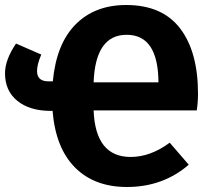

<svg xmlns="http://www.w3.org/2000/svg" viewBox="-26 -730 834 767"><path d="M765 -355Q765 -322 760 -289H348Q355 -103 496 -103Q575 -103 652 -160L728 -72Q625 17 481 17Q351 17 273.5 -61Q196 -139 184 -287H177Q93 -287 43.5 -327Q-6 -367 -6 -437Q-6 -491 38 -556L139 -512Q122 -473 122 -446Q122 -405 168 -405H185Q199 -555 276 -632.5Q353 -710 478 -710Q622 -710 693.5 -616.5Q765 -523 765 -355ZM348 -401H607Q606 -591 480 -591Q355 -591 348 -401Z"/></svg>

Font: Fira Sans
Style: Bold
Weight: 700
Designer: bBox Type GmbH & Carrois Corporate GbR & Edenspiekermann AG
Foundry: bBox Type GmbH & Carrois Corporate GbR & Edenspiekermann AG
Version: Version 4.301;PS 004.301;hotconv 1.0.88;makeotf.lib2.5.64775